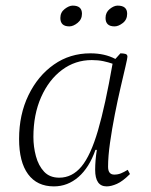

<svg xmlns="http://www.w3.org/2000/svg" viewBox="-20 -652 539 684"><path d="M172 12Q112 12 80 -31.5Q48 -75 48 -157Q48 -244 81.5 -313Q115 -382 172 -422Q229 -462 302 -462Q353 -462 391 -442L409 -462Q419 -462 426.5 -460Q434 -458 434 -450Q434 -445 427 -415Q420 -385 409.5 -340Q399 -295 389 -244Q379 -193 372 -144Q365 -95 365 -58Q365 -30 387 -30Q400 -30 411 -34.5Q422 -39 435 -47L443 -32Q417 -6 396.5 3Q376 12 360 12Q319 12 319 -47Q319 -63 320.5 -81.5Q322 -100 325 -118H320Q298 -55 259.5 -21.5Q221 12 172 12ZM99 -164Q99 -129 108 -95.5Q117 -62 137 -40.5Q157 -19 191 -19Q237 -19 270 -58.5Q303 -98 329 -187Q355 -276 381 -425Q367 -430 348.5 -434Q330 -438 307 -438Q248 -438 201 -403Q154 -368 126.5 -306Q99 -244 99 -164ZM388 -558Q356 -558 356 -588Q356 -608 371 -620Q386 -632 399 -632Q433 -632 433 -603Q433 -582 417.5 -570Q402 -558 388 -558ZM227 -558Q195 -558 195 -588Q195 -608 210.5 -620Q226 -632 239 -632Q272 -632 272 -603Q272 -583 256.5 -570.5Q241 -558 227 -558Z"/></svg>

Font: Petrona ExtraLight
Style: Italic
Weight: 200
Italic angle: -9°
Designer: Ringo R. Seeber
Foundry: Ringo R. Seeber
Version: Version 2.001; ttfautohint (v1.8.3)